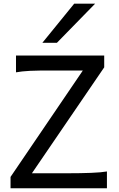

<svg xmlns="http://www.w3.org/2000/svg" viewBox="-20 -1011 641 1031"><path d="M539.6 -649.4 151.4 -80.6H341.8Q413.6 -80.6 469.2 -82.8Q524.9 -85 554.2 -90.3V0H36.6V-61L424.8 -632.3H258.8Q222.7 -632.3 193.6 -632.1Q164.6 -631.8 141.1 -630.6Q117.7 -629.4 99.1 -627.4Q80.6 -625.5 65.9 -622.6V-712.9H539.6ZM490.7 -991.2 285.6 -781.2H207.5L378.4 -991.2Z"/></svg>

Font: Andika Am
Style: Regular
Weight: 400
Designer: Victor Gaultney, Annie Olsen, Julie Remington, Don Collingsworth, Eric Hays, Becca Hirsbrunner
Foundry: SIL International
Version: Version 5.000